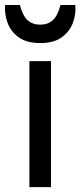

<svg xmlns="http://www.w3.org/2000/svg" viewBox="-37 -770 330 790"><path d="M84 0V-518.6H172.9V0ZM128.4 -592.8Q72.8 -592.8 39.8 -616.7Q6.8 -640.6 -6.1 -676.8Q-19 -712.9 -16.1 -749.5H44.9Q56.6 -704.6 76.9 -686.5Q97.2 -668.5 128.4 -668.5Q159.7 -668.5 179.9 -686.5Q200.2 -704.6 211.9 -749.5H272.9Q276.4 -712.9 263.2 -676.8Q250 -640.6 217.3 -616.7Q184.6 -592.8 128.4 -592.8Z"/></svg>

Font: Voltaire
Style: Regular
Weight: 400
Designer: Yvonne Schüttler, Eben Sorkin, Emma Marichal
Foundry: Sorkin Type Co.
Version: Version 1.010; ttfautohint (v1.8.4.7-5d5b)